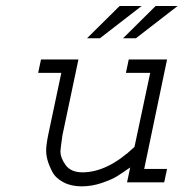

<svg xmlns="http://www.w3.org/2000/svg" viewBox="-20 -623 627 656"><path d="M120.1 -419.9H248L193.4 -161.1Q186.5 -113.3 186.5 -106.4Q186.5 -83 204.6 -58.6Q222.7 -34.2 261.7 -34.2Q347.7 -34.2 439.5 -121.1L493.2 -374H410.2L419.9 -419.9H550.8L472.7 -45.9H550.8L541 0H414.1L424.8 -50.8Q396.5 -31.2 379.4 -20.5Q362.3 -9.8 328.1 2Q293.9 13.7 258.8 13.7Q222.7 13.7 196.3 -0.5Q169.9 -14.6 158.7 -36.1Q147.5 -57.6 142.6 -75.2Q137.7 -92.8 137.7 -108.4Q137.7 -127 144.5 -161.1L189.5 -374H110.4ZM463.9 -602.5 321.3 -492.2H277.3L388.7 -602.5ZM586.9 -602.5 444.3 -492.2H400.4L511.7 -602.5Z"/></svg>

Font: Thabit-Oblique
Style: Oblique
Weight: 500
Designer: Regenerated by Nadim Shaikli
Foundry: MAK Alagha
Version: 0.01